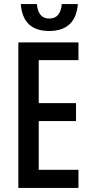

<svg xmlns="http://www.w3.org/2000/svg" viewBox="-20 -922 449 942"><path d="M365 0H70V-714H365V-627H170V-416H353V-328H170V-89H365ZM221 -770Q92 -770 82 -902H161Q167 -831 222 -831Q277 -831 283 -902H362Q351 -770 221 -770Z"/></svg>

Font: Noto Sans ExtraCondensed Medium
Style: Regular
Weight: 500
Width: 2
Designer: Monotype Design Team
Foundry: Monotype Imaging Inc.
Version: Version 2.013; ttfautohint (v1.8.4.7-5d5b)